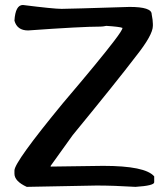

<svg xmlns="http://www.w3.org/2000/svg" viewBox="-20 -745 668 763"><path d="M71 -725.2Q193.3 -709.8 224.9 -709.8Q251.3 -709.8 495 -717.5Q582.7 -717.5 582.7 -688.7Q587.5 -664.3 587.5 -649.9V-642.2Q587.5 -606.2 520.9 -522.3Q444.6 -422.1 269.1 -208.2L181.3 -85.9V-83Q358.3 -85.9 389.9 -85.9Q557.3 -85.9 592.8 -44.1V-20.6Q592.8 -7.2 518.5 -2.4Q431.7 -7.7 364 -7.7Q111.3 -2.4 86.3 -2.4Q37.4 -24.9 37.4 -54.7V-67.6Q37.4 -101.2 230.2 -335.3Q378.4 -509.4 433.6 -582.3Q466.7 -625.4 466.7 -634.1Q455.6 -638.8 402.4 -642.2Q388.5 -639.3 379.4 -639.3Q304.6 -639.3 91.6 -624Q48 -624 37.4 -662.8Q41.2 -725.2 71 -725.2Z"/></svg>

Font: Namteng
Style: Regular
Weight: 400
Designer: Khon Soe Zaw Thu
Foundry: MPUA
Version: Version 1.03 June 17, 2016